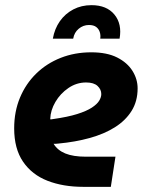

<svg xmlns="http://www.w3.org/2000/svg" viewBox="-20 -725 568 745"><path d="M303 0Q225 0 164.5 -23.5Q104 -47 69.5 -97.5Q35 -148 35 -227Q35 -292 57.5 -346Q80 -400 120.5 -439.5Q161 -479 215.5 -500.5Q270 -522 334 -522Q395 -522 434.5 -502Q474 -482 494 -450Q514 -418 514 -382Q514 -332 490.5 -294.5Q467 -257 425.5 -231Q384 -205 328 -189.5Q272 -174 207 -168Q200 -167 196 -167Q192 -167 188 -167Q203 -142 233.5 -129.5Q264 -117 313 -117H428L410 0ZM175 -262Q177 -262 179.5 -262Q182 -262 186 -263Q243 -271 279.5 -282.5Q316 -294 336.5 -307.5Q357 -321 365 -334.5Q373 -348 373 -360Q373 -378 358.5 -391.5Q344 -405 314 -405Q277 -405 245.5 -383.5Q214 -362 195 -329.5Q176 -297 175 -264Q175 -263 175 -263Q175 -263 175 -262ZM185 -575Q192 -614 212.5 -643Q233 -672 264.5 -688.5Q296 -705 335 -705Q394 -705 424 -668.5Q454 -632 444 -575H369Q371 -589 367 -601Q363 -613 353 -620.5Q343 -628 325 -628Q303 -628 285.5 -613.5Q268 -599 264 -575Z"/></svg>

Font: MuseoModerno SemiBold
Style: Italic
Weight: 600
Italic angle: -9°
Designer: Pablo Cosgaya, Héctor Gatti, Marcela Romero, and the Authors of The MuseoModerno Project.
Foundry: Omnibus-Type Team
Version: Version 1.003